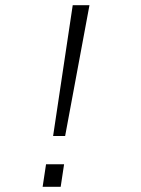

<svg xmlns="http://www.w3.org/2000/svg" viewBox="-20 -708 540 734"><path d="M322 -688 229 -188H183L258 -688ZM143 6 156 -80H225L212 6Z"/></svg>

Font: Lekton
Style: Italic
Weight: 400
Italic angle: -9.3°
Designer: Paolo Mazzetti, Luciano Perondi, Raffaele Flato, Elena Papassissa, Emilio Macchia, Michela Povoleri, Tobias Seemiller, R
Version: Version 3.000